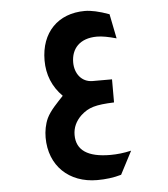

<svg xmlns="http://www.w3.org/2000/svg" viewBox="-51 -734 682 779"><g transform="rotate(-5 290.5 -344.0)"><path d="M314 0C348 0 381 -4 412 -13L461 -107C431 -100 403 -97 376 -97C284 -97 238 -128 238 -190C238 -220 250 -246 273 -268C305 -297 333 -305 409 -308V-402H330C285 -402 258 -439 258 -484C258 -539 292 -580 363 -580C384 -580 410 -575 442 -566L422 -666C381 -681 348 -688 323 -688C214 -688 143 -616 143 -502C143 -444 163 -394 204 -353C179 -326 151 -299 136 -268C125 -244 120 -216 120 -190C120 -75 199 0 314 0Z"/></g></svg>

Font: All Genders v4
Style: Regular
Weight: 400
Designer: Rassam Alawdi
Foundry: Rassam Art
Version: Version 3.100;FEAKit 1.0